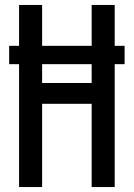

<svg xmlns="http://www.w3.org/2000/svg" viewBox="-20 -755 540 775"><path d="M57 0H150V-336H350V0H443V-496H483V-570H443V-735H350V-570H150V-735H57V-570H17V-496H57ZM350 -420H150V-496H350Z"/></svg>

Font: Iosevka SS08 Medium
Style: Regular
Weight: 500
Monospace: yes
Designer: Belleve Invis
Foundry: Belleve Invis
Version: Version 3.4.3; ttfautohint (v1.8.3)